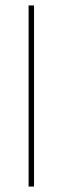

<svg xmlns="http://www.w3.org/2000/svg" viewBox="-20 -685 230 705"><path d="M105 -665V0H85V-665Z"/></svg>

Font: Blinker Thin
Style: Regular
Weight: 100
Designer: Juergen Huber
Foundry: supertype
Version: Version 1.017;hotconv 1.0.117;makeotfexe 2.5.65602